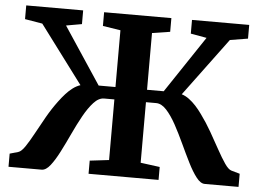

<svg xmlns="http://www.w3.org/2000/svg" viewBox="-52 -811 1196 879"><g transform="rotate(5 546.0 -371.5)"><path d="M17.3 0V-60.4L56.1 -71.5Q70 -75.4 87.1 -100.6Q104.1 -125.8 124.1 -162.8Q144.1 -199.8 167.4 -240.9Q190.8 -281.9 217.3 -317.3Q232.2 -337.4 247.3 -354.1Q262.5 -370.9 278.8 -382.9Q295.1 -395 312.9 -400.9L114.2 -666.5L33.8 -680V-743H295.4V-680L223.3 -667.2L396 -406.4H473.3V-667.2L391.7 -680V-743H700.8V-680L618.4 -667.2V-406.4H695.1L869.1 -666.9L795.6 -680V-743H1058.5V-680L976.3 -666.5L778.5 -399.8Q796.2 -394.3 812.6 -382.1Q829 -370 844.3 -353.4Q859.5 -336.9 873.5 -317.1Q899.7 -281.4 923.2 -240.4Q946.7 -199.3 966.9 -162.4Q987.2 -125.4 1004.3 -100.4Q1021.4 -75.4 1035.3 -71.5L1074.4 -60.4V0H919Q899.8 0 880.2 -25.3Q860.5 -50.6 840.7 -90.3Q820.8 -129.9 800.1 -174.7Q779.4 -219.5 757.8 -259.2Q736.1 -298.8 713.1 -324.1Q690.1 -349.4 665.2 -349.4H618.4V-71.1L706.9 -59.4V0H385.2V-60.4L473.3 -70.9V-349.4H426.2Q401.4 -349.4 378.3 -324.1Q355.1 -298.8 333.1 -259.2Q311.1 -219.5 290.3 -174.7Q269.5 -129.9 249.2 -90.3Q228.9 -50.6 209.1 -25.3Q189.3 0 169.4 0Z"/></g></svg>

Font: Merriweather Light
Style: Regular
Weight: 300
Designer: Eben Sorkin
Foundry: Eben Sorkin
Version: Version 2.100